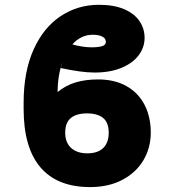

<svg xmlns="http://www.w3.org/2000/svg" viewBox="-20 -759 717 789"><path d="M599.6 -213.9Q599.6 -152.3 569.8 -101.3Q540 -50.3 483.4 -20.3Q426.8 9.8 350.6 9.8Q215.3 9.8 146.2 -71.3Q77.1 -152.3 77.1 -311.5V-336.9Q77.1 -464.8 118.2 -555.7Q159.2 -646.5 229.5 -692.9Q299.8 -739.3 386.7 -739.3Q449.2 -739.3 491.5 -720.7Q533.7 -702.1 554 -671.1Q574.2 -640.1 574.2 -603.5Q574.2 -564.9 550.3 -532.5Q526.4 -500 479.7 -480.5Q433.1 -460.9 368.2 -460.9Q314.5 -460.9 229.5 -479.5L237.3 -505.9Q216.8 -448.7 216.8 -380.9Q251 -408.7 291.7 -420.7Q332.5 -432.6 382.8 -432.6Q451.2 -432.6 500 -405Q548.8 -377.4 574.2 -327.9Q599.6 -278.3 599.6 -213.9ZM248 -213.9Q248 -173.3 272.2 -151.1Q296.4 -128.9 338.9 -128.9Q381.8 -128.9 404.3 -150.9Q426.8 -172.9 426.8 -213.9Q426.8 -254.9 404.1 -273.9Q381.3 -293 337.9 -293Q293.9 -293 271 -273.9Q248 -254.9 248 -213.9ZM355.5 -564.5Q382.3 -564.5 398.7 -569.1Q415 -573.7 415 -586.9Q415 -601.1 400.4 -608.6Q385.7 -616.2 361.3 -616.2Q313 -616.2 277.3 -576.7Q294.9 -571.3 316.2 -567.9Q337.4 -564.5 355.5 -564.5Z"/></svg>

Font: Pretendard Std Black
Style: Regular
Weight: 900
Designer: Base glyphs from Inter by Rasmus Andersson; Hangeul glyphs from Noto Sans CJK(Source Han Sans) by Jang Soo-young and Kan
Foundry: Kil Hyung-jin
Version: Version 1.309